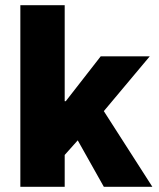

<svg xmlns="http://www.w3.org/2000/svg" viewBox="-20 -716 608 736"><path d="M58 0V-696H228V-328H232L366 -500H554L378 -290L564 0H378L278 -178L228 -122V0Z"/></svg>

Font: Mada Black
Style: Regular
Weight: 900
Designer: Khaled Hosny
Version: Version 1.5